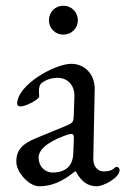

<svg xmlns="http://www.w3.org/2000/svg" viewBox="-20 -637 439 671"><path d="M201 -516C230 -516 252 -538 252 -566C252 -595 230 -617 201 -617C173 -617 151 -595 151 -566C151 -538 173 -516 201 -516ZM117 14C160 14 198 -2 242 -38H245C263 -3 287 14 318 14C341 14 398 -15 398 -43C398 -49 393 -54 387 -54C385 -54 383 -53 379 -49C370 -41 359 -38 342 -38C320 -38 305 -57 306 -85L311 -325C312 -376 277 -414 229 -414C172 -414 40 -341 40 -274C40 -269 44 -265 51 -265C71 -265 117 -290 117 -300L116 -318C116 -330 118 -341 126 -347C139 -358 161 -365 181 -365C219 -365 241 -336 240 -301L238 -237C237 -210 236 -208 210 -197L108 -155C59 -135 37 -114 37 -72C37 -35 81 14 117 14ZM164 -34C140 -34 115 -52 115 -87C115 -110 138 -138 209 -164C220 -168 226 -169 229 -169C237 -169 239 -163 238 -148L236 -99C234 -56 208 -34 164 -34Z"/></svg>

Font: EB Garamond
Style: Regular
Weight: 400
Designer: Georg Duffner and Octavio Pardo
Foundry: Georg Duffner
Version: Version 1.000;PS 001.000;hotconv 1.0.88;makeotf.lib2.5.64775